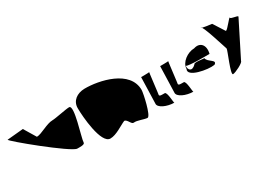

<svg xmlns="http://www.w3.org/2000/svg" viewBox="-3 -1240 2686 1932"><g transform="rotate(-30 1340.0 -273.5)"><path d="M24 -526C4 -523 520 -98 586 -98C610 -98 672 -94 672 -118C672 -169 786 -500 722 -500C684 -500 550 -470 512 -470C444 -470 349 -404 294 -404L210 -543Z M793 -448C793 -352 819 -19 926 -19C998 -19 1081 -82 1135 -104C1169 -100 1181 -36 1209 -40C1247 -46 1315 -14 1353 -12C1391 -12 1442 -251 1442 -286C1442 -516 1119 -586 949 -584C863 -582 793 -534 793 -448Z M1493 -100C1485 -50 1583 -10 1663 -10C1656 -10 1655 -141 1627 -141C1595 -142 1565 -137 1565 -158C1565 -133 1598 -430 1598 -403C1598 -400 1505 -400 1502 -400Z M1714 -100C1706 -50 1804 -10 1884 -10C1877 -10 1876 -141 1848 -141C1816 -142 1786 -137 1786 -158C1786 -133 1819 -430 1819 -403C1819 -400 1726 -400 1723 -400Z M1939 -243C1897 -166 2125 -124 2203 -138C2259 -172 2153 -198 2149 -246C2134 -246 2030 -264 2030 -242C1973 -186 1943 -230 1947 -274C1970 -255 2187 -258 2215 -258C2239 -354 2187 -410 2109 -384C2032 -384 1939 -318 1939 -243Z M2271 -530C2291 -548 2379 -252 2391 -220C2396 -206 2285 37 2319 37C2346 37 2454 -16 2454 -38L2655 -438C2655 -453 2575 -454 2575 -471C2575 -492 2495 -376 2473 -376L2389 -507C2385 -507 2263 -522 2271 -530Z"/></g></svg>

Font: Recovery
Style: Regular
Weight: 400
Version: Version 0.27